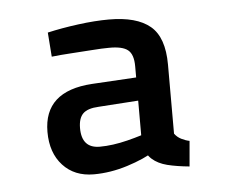

<svg xmlns="http://www.w3.org/2000/svg" viewBox="-34 -697 454 379"><g transform="rotate(-5 193.0 -507.5)"><path d="M327.5 -356.1Q302.3 -358.5 283.8 -363.1Q265.4 -367.8 254 -378Q242.6 -388.3 237.8 -406.1V-562.6Q237.8 -586.1 226.8 -594.9Q215.8 -603.7 189 -603.3Q176.4 -603.3 156.1 -601.8Q135.8 -600.3 114.3 -599Q92.8 -597.7 75.4 -595.7L71.8 -643.8Q99.6 -650.2 132.9 -654.6Q166.2 -659 194.2 -659Q248.9 -659 275.7 -636.7Q302.6 -614.4 302.6 -560.1V-423.3Q307.8 -416.1 315.8 -412.1Q323.9 -408 331.9 -406.4ZM138 -357.1Q99.8 -357.1 76.9 -382Q54 -406.9 54 -448.3Q54 -529.2 149.9 -535.2L255.9 -541.4L257.1 -495.7L159.1 -489.1Q137.1 -488.1 127.9 -479Q118.7 -469.9 118.7 -450.3Q118.7 -410.4 154.5 -410.4Q179.7 -410.4 209.7 -417.9Q239.6 -425.4 260 -433.6L262 -393.1Q238.8 -378.5 204.9 -367.8Q171 -357.1 138 -357.1Z"/></g></svg>

Font: Titillium Web
Style: Bold
Weight: 700
Designer: Mohamed Gaber, Accademia di Belle Arti di Urbino
Foundry: Kief Type Foundry, Accademia di Belle Arti di Urbino
Version: Version 3.000